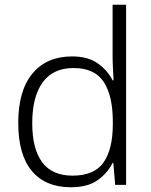

<svg xmlns="http://www.w3.org/2000/svg" viewBox="-20 -780 639 810"><path d="M279 10Q172 10 114.5 -58.5Q57 -127 57 -261Q57 -398 117 -470Q177 -542 284 -542Q351 -542 392.5 -512.5Q434 -483 455 -441H459Q458 -464 456.5 -492.5Q455 -521 455 -545V-760H512V0H466L458 -93H455Q434 -50 392 -20Q350 10 279 10ZM286 -39Q378 -39 417 -95Q456 -151 456 -257V-266Q456 -376 417.5 -434.5Q379 -493 290 -493Q204 -493 160 -432.5Q116 -372 116 -260Q116 -152 158 -95.5Q200 -39 286 -39Z"/></svg>

Font: Noto Sans Lao Looped Light
Style: Regular
Weight: 300
Designer: Mark Frömberg, Ben Mitchell
Foundry: The Fontpad Ltd
Version: Version 1.002; ttfautohint (v1.8.4.7-5d5b)